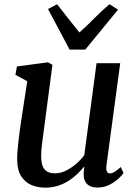

<svg xmlns="http://www.w3.org/2000/svg" viewBox="-20 -854 632 884"><path d="M188 10Q154 10 125 -2Q96 -14 77.8 -42.2Q59.5 -70.5 59 -120Q59 -137.5 60.5 -158.2Q62 -179 64.8 -202Q67.5 -225 70.5 -248.8Q73.5 -272.5 77 -294.5L105.5 -480L51 -509.5L58 -548L200 -567L221.5 -556L186.5 -290.5Q184 -269 181 -248.2Q178 -227.5 175.5 -208Q173 -188.5 171.2 -170.5Q169.5 -152.5 169.5 -137Q169.5 -105 177.2 -87.5Q185 -70 199.2 -63Q213.5 -56 233.5 -56Q258.5 -56 283.5 -68.2Q308.5 -80.5 330.5 -99.5Q352.5 -118.5 368 -139.5L424.5 -563H533.5L470 -92Q467.5 -73 472.2 -64.2Q477 -55.5 486 -55.5Q495.5 -55.5 506.5 -62Q517.5 -68.5 536 -85L548.5 -57.5Q544.5 -50 528 -34Q511.5 -18 486 -4.2Q460.5 9.5 429 9.5Q396.5 9.5 380.5 -7Q364.5 -23.5 365.5 -51Q365 -53 365.2 -56.8Q365.5 -60.5 366 -65.5Q366.5 -70.5 367 -75.5Q367.5 -80.5 368 -85L366.5 -86Q352 -68.5 334 -51.2Q316 -34 293.8 -20.2Q271.5 -6.5 245.2 1.8Q219 10 188 10ZM300.5 -625.5 201 -812.5 243 -834.5Q268 -802.5 293.5 -769.8Q319 -737 345.5 -704.5Q382.5 -737 414.2 -769.8Q446 -802.5 484 -834.5L523.5 -809.5L372.5 -625.5Z"/></svg>

Font: Merriweather Medium
Style: Italic
Weight: 500
Italic angle: -7.8°
Version: Version 2.101